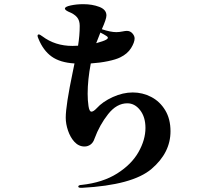

<svg xmlns="http://www.w3.org/2000/svg" viewBox="-20 -840 1040 920"><path d="M797 -211Q797 -108 706 -30.5Q615 47 373 60H369Q355 60 355 54Q355 50 360 48Q365 46 371 46Q472 35 541 -8.5Q610 -52 643.5 -111Q677 -170 677 -227Q677 -279 651.5 -312Q626 -345 590 -345Q539 -345 498 -293Q457 -241 433 -176Q427 -157 414 -147.5Q401 -138 385 -138Q357 -138 336 -161Q317 -182 306 -214Q295 -246 295 -276Q295 -335 329 -497L337 -536Q268 -540 227.5 -569Q187 -598 164 -655Q160 -664 160 -668Q160 -675 166 -675Q171 -675 183 -666Q244 -620 327 -620Q343 -620 354 -621Q362 -670 362 -716Q362 -742 349 -757.5Q336 -773 308 -784Q291 -792 291 -799Q291 -808 319 -814Q347 -820 379 -820Q422 -820 456 -807Q490 -794 490 -766Q490 -749 468 -700Q510 -686 537 -686Q551 -686 565.5 -689Q580 -692 588 -692Q604 -692 614.5 -680Q625 -668 625 -656Q625 -637 608 -609.5Q591 -582 556 -565Q536 -555 498 -547Q460 -539 415 -536Q400 -457 400 -391Q400 -359 404 -332Q408 -305 418 -305Q428 -305 443 -321Q472 -353 520.5 -375Q569 -397 616 -397Q663 -397 704.5 -375.5Q746 -354 771.5 -312Q797 -270 797 -211ZM441 -633Q477 -643 489 -650Q497 -655 497 -659Q497 -663 491 -667Q479 -675 461 -684Z"/></svg>

Font: Shippori Mincho ExtraBold
Style: Regular
Weight: 800
Designer: FONTDASU
Foundry: FONTDASU / Google Inc. / but / Adobe
Version: Version 3.110; ttfautohint (v1.8.3)